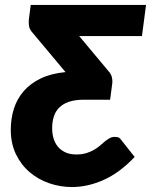

<svg xmlns="http://www.w3.org/2000/svg" viewBox="-20 -748 610 775"><path d="M569.5 -728 553 -602.5H299.5L417 -462Q428 -450 431.2 -437.8Q434.5 -425.5 433.5 -414L424.5 -345.5H318Q282.5 -345.5 258 -337Q233.5 -328.5 218.5 -313.2Q203.5 -298 197 -276.8Q190.5 -255.5 190.5 -230Q190.5 -209 196 -190Q201.5 -171 213.2 -156.5Q225 -142 243.5 -133.2Q262 -124.5 288.5 -124.5Q311.5 -124.5 329.5 -130.2Q347.5 -136 361.2 -144.2Q375 -152.5 385.2 -161.5Q395.5 -170.5 403.5 -177.5Q411.5 -183.5 417.2 -187.2Q423 -191 427.5 -192.8Q432 -194.5 435.8 -195Q439.5 -195.5 443.5 -195.5Q448.5 -195.5 455.2 -194.2Q462 -193 469 -183.5L523.5 -114.5Q463 -50.5 398.5 -21.8Q334 7 270.5 7Q223.5 7 179 -8.2Q134.5 -23.5 100 -52.8Q65.5 -82 44.5 -125.2Q23.5 -168.5 23.5 -224Q23.5 -269.5 36.2 -309.5Q49 -349.5 76 -380.5Q103 -411.5 144.8 -431.5Q186.5 -451.5 244.5 -457L113 -614Q99.5 -628.5 97.2 -642.5Q95 -656.5 96.5 -669.5L104 -728Z"/></svg>

Font: Lato Black
Style: Italic
Weight: 900
Italic angle: -7°
Designer: Lukasz Dziedzic
Foundry: tyPoland Lukasz Dziedzic
Version: Version 2.007; 2014-02-27